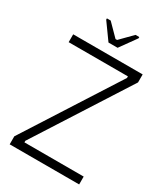

<svg xmlns="http://www.w3.org/2000/svg" viewBox="-211 -964 924 1058"><g transform="rotate(30 251.0 -434.5)"><path d="M472 -649 95 -60V-50H472V0H30V-51L407 -640V-650H30V-700H472ZM221 -758 147 -861V-869H171L245 -794H255L329 -869H353V-861L279 -758Z"/></g></svg>

Font: Phudu Light
Style: Regular
Weight: 300
Version: Version 1.005;gftools[0.9.23]